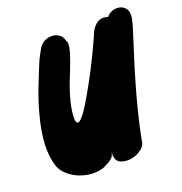

<svg xmlns="http://www.w3.org/2000/svg" viewBox="-146 -916 1036 1092"><g transform="rotate(-20 371.5 -370.5)"><path d="M343 -724V-722Q343 -721 343.5 -721Q344 -721 344 -720V-718H345L351 -702Q361 -673 299 -522Q233 -361 238 -271Q249 -207 345 -374Q421 -504 492 -659Q501 -680 511 -702.5Q521 -725 536 -740Q569 -776 616 -759Q632 -778 653.5 -785Q675 -792 694.5 -788Q714 -784 728 -769.5Q742 -755 743 -731Q746 -711 722.5 -636Q699 -561 679 -499Q659 -437 638 -364Q587 -191 557 -38Q556 -6 529.5 15Q503 36 470.5 42.5Q438 49 409 40Q374 30 372 -10Q372 -21 371 -32Q373 2 322 26Q308 33 296 39Q226 60 149 30Q113 15 84.5 -10.5Q56 -36 45 -71Q10 -183 58 -365Q78 -443 107 -517Q136 -591 149.5 -624Q163 -657 169 -669.5Q175 -682 182 -694Q199 -728 211 -740L223 -751Q225 -753 227 -753.5Q229 -754 232 -756Q240 -761 249 -763L263 -766H269Q298 -770 319 -754Q319 -753 321 -753L329 -746L332 -743L335 -739Q335 -738 335.5 -738Q336 -738 336 -737L337 -736V-734Q338 -734 338 -733V-732Q339 -731 340 -731V-730Q340 -729 340.5 -729Q341 -729 341 -728.5Q341 -728 342 -727V-726Q342 -725 343 -724ZM370 -58V-61Q369 -60 369 -53Q369 -56 370 -57Z"/></g></svg>

Font: Knewave
Style: Regular
Weight: 400
Designer: Tyler Finck
Foundry: Tyler Finck
Version: Version 1.001